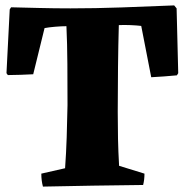

<svg xmlns="http://www.w3.org/2000/svg" viewBox="-20 -685 687 711"><path d="M139 6Q136 -5 134.5 -17Q133 -29 133 -42L221 -62Q225 -117 227 -177Q229 -237 230 -296Q230 -370 229.5 -447.5Q229 -525 226 -588Q208 -588 184.5 -586Q161 -584 145 -581L103 -410Q80 -409 56.5 -408Q33 -407 9 -407L4 -414L16 -650L21 -658Q65 -657 123 -655.5Q181 -654 241 -654Q332 -654 431 -657.5Q530 -661 625 -665L634 -654L640 -414L635 -406Q611 -404 587.5 -402Q564 -400 540 -399L503 -589Q487 -591 463 -592Q439 -593 420 -592Q418 -520 417 -436.5Q416 -353 416 -271Q416 -217 417 -170.5Q418 -124 421 -71L515 -42Q515 -19 510 0Q416 1 323.5 2.5Q231 4 139 6Z"/></svg>

Font: Labrada ExtraBold
Style: Regular
Weight: 800
Designer: Mercedes Jáuregui
Foundry: Omnibus-Type Team
Version: Version 1.000; ttfautohint (v1.8.4.7-5d5b)